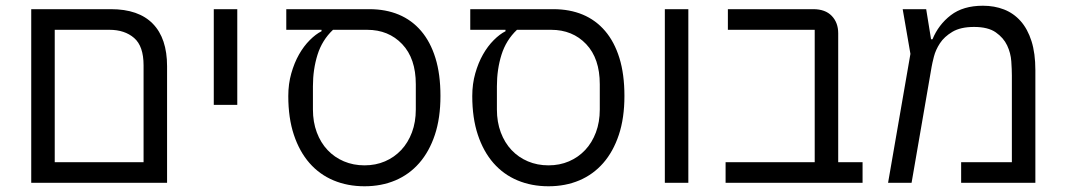

<svg xmlns="http://www.w3.org/2000/svg" viewBox="-20 -638 3717 670"><path d="M89 -606H367Q464 -606 513.5 -555Q563 -504 563 -407V0H89ZM481 -72V-410Q481 -477 448 -505.5Q415 -534 362 -534H171V-72Z M726 -606H808V-272H726Z M979 -606H1269Q1326 -606 1371.5 -587Q1417 -568 1449.5 -530Q1482 -492 1499.5 -435.5Q1517 -379 1517 -303Q1517 -226 1497.5 -167.5Q1478 -109 1443 -69Q1408 -29 1359.5 -8.5Q1311 12 1252 12Q1193 12 1144 -8.5Q1095 -29 1060 -69Q1025 -109 1005.5 -167.5Q986 -226 986 -303Q986 -345 996.5 -382Q1007 -419 1023.5 -448Q1040 -477 1061 -498Q1082 -519 1102 -529V-534H979ZM1252 -61Q1291 -61 1323.5 -75Q1356 -89 1380 -114.5Q1404 -140 1417.5 -176Q1431 -212 1431 -256V-344Q1431 -434 1383.5 -484Q1336 -534 1261 -534H1142Q1104 -498 1088 -447Q1072 -396 1072 -337V-256Q1072 -212 1085.5 -176Q1099 -140 1123 -114.5Q1147 -89 1180 -75Q1213 -61 1252 -61Z M1621 -606H1911Q1968 -606 2013.5 -587Q2059 -568 2091.5 -530Q2124 -492 2141.5 -435.5Q2159 -379 2159 -303Q2159 -226 2139.5 -167.5Q2120 -109 2085 -69Q2050 -29 2001.5 -8.5Q1953 12 1894 12Q1835 12 1786 -8.5Q1737 -29 1702 -69Q1667 -109 1647.5 -167.5Q1628 -226 1628 -303Q1628 -345 1638.5 -382Q1649 -419 1665.5 -448Q1682 -477 1703 -498Q1724 -519 1744 -529V-534H1621ZM1894 -61Q1933 -61 1965.5 -75Q1998 -89 2022 -114.5Q2046 -140 2059.5 -176Q2073 -212 2073 -256V-344Q2073 -434 2025.5 -484Q1978 -534 1903 -534H1784Q1746 -498 1730 -447Q1714 -396 1714 -337V-256Q1714 -212 1727.5 -176Q1741 -140 1765 -114.5Q1789 -89 1822 -75Q1855 -61 1894 -61Z M2300 -606H2382V0H2300Z M2512 -72H2823V-534H2520V-606H2818Q2860 -606 2882.5 -582.5Q2905 -559 2905 -522V-72H2990V0H2512Z M3157 -450 3130 -606H3212L3229 -501H3234Q3255 -552 3298 -585Q3341 -618 3410 -618Q3450 -618 3483.5 -605Q3517 -592 3541.5 -564.5Q3566 -537 3579.5 -494.5Q3593 -452 3593 -393V0H3334V-72H3511V-375Q3511 -395 3509 -424Q3507 -453 3494.5 -479.5Q3482 -506 3455 -525Q3428 -544 3379 -544Q3332 -544 3303.5 -527Q3275 -510 3260 -487Q3245 -464 3239 -440.5Q3233 -417 3231 -405L3161 0H3079Z"/></svg>

Font: IBM Plex Sans Hebrew
Style: Regular
Weight: 400
Designer: Mike Abbink, Paul van der Laan, Pieter van Rosmalen, Yanek Iontef
Foundry: Bold Monday
Version: Version 1.2